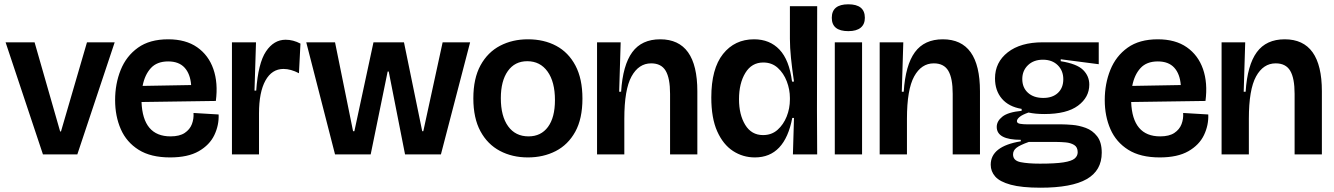

<svg xmlns="http://www.w3.org/2000/svg" viewBox="-20 -719 6210 894"><path d="M180 0 6 -522H141L260 -107H264L385 -522H514L340 0Z M772 14Q682 14 625.5 -21.5Q569 -57 542.5 -117.5Q516 -178 516 -253Q516 -329 542 -393.5Q568 -458 622.5 -497Q677 -536 763 -536Q845 -536 898 -499Q951 -462 973.5 -397.5Q996 -333 985 -249L639 -244Q645 -84 774 -84Q816 -84 840 -100Q864 -116 873.5 -141Q883 -166 881 -193L998 -186Q1000 -136 978 -90Q956 -44 905.5 -15Q855 14 772 14ZM763 -433Q711 -433 682.5 -402Q654 -371 644 -319L870 -323Q866 -375 839.5 -404Q813 -433 763 -433Z M1060 0V-266V-522H1172L1165 -297H1173Q1182 -425 1218.5 -479.5Q1255 -534 1310 -534Q1345 -534 1379 -516L1372 -378Q1334 -398 1300 -398Q1246 -398 1216 -344Q1186 -290 1186 -191V0Z M1540 0 1406 -522H1540L1624 -108H1630L1719 -522H1861L1946 -108H1951L2041 -522H2169L2033 0H1866L1790 -386H1785L1706 0Z M2438 14Q2365 14 2307.5 -16.5Q2250 -47 2217 -108Q2184 -169 2184 -261Q2184 -354 2217.5 -415Q2251 -476 2308.5 -506Q2366 -536 2438 -536Q2513 -536 2570 -505.5Q2627 -475 2659.5 -413.5Q2692 -352 2692 -260Q2692 -166 2658.5 -105.5Q2625 -45 2567.5 -15.5Q2510 14 2438 14ZM2441 -84Q2499 -84 2531.5 -128Q2564 -172 2564 -253Q2564 -338 2529.5 -386Q2495 -434 2435 -434Q2377 -434 2344.5 -388Q2312 -342 2312 -262Q2312 -178 2346 -131Q2380 -84 2441 -84Z M2760 0V-272V-522H2870L2863 -292H2872Q2880 -416 2924 -476Q2968 -536 3054 -536Q3227 -536 3227 -294V0H3100V-282Q3100 -355 3079.5 -389.5Q3059 -424 3012 -424Q2954 -424 2920.5 -363Q2887 -302 2887 -166V0Z M3495 14Q3439 14 3393 -16Q3347 -46 3319.5 -107.5Q3292 -169 3292 -265Q3292 -399 3346.5 -467.5Q3401 -536 3491 -536Q3564 -536 3609.5 -488Q3655 -440 3668 -339H3677Q3668 -400 3663 -449Q3658 -498 3658 -538V-690H3785L3784 -207L3785 0H3672L3677 -170H3669Q3634 14 3495 14ZM3533 -90Q3573 -90 3600.5 -114.5Q3628 -139 3643 -176.5Q3658 -214 3658 -256V-263Q3658 -302 3643.5 -340Q3629 -378 3601.5 -403Q3574 -428 3534 -428Q3480 -428 3450.5 -379.5Q3421 -331 3421 -257Q3421 -185 3450 -137.5Q3479 -90 3533 -90Z M3867 0V-522H3994V0ZM3930 -574Q3853 -574 3853 -636Q3853 -699 3930 -699Q4007 -699 4007 -636Q4007 -606 3987.5 -590Q3968 -574 3930 -574Z M4076 0V-272V-522H4186L4179 -292H4188Q4196 -416 4240 -476Q4284 -536 4370 -536Q4543 -536 4543 -294V0H4416V-282Q4416 -355 4395.5 -389.5Q4375 -424 4328 -424Q4270 -424 4236.5 -363Q4203 -302 4203 -166V0Z M4825 155Q4737 155 4686 141Q4635 127 4614 103Q4593 79 4593 48Q4593 -38 4733 -61V-68Q4621 -68 4621 -128Q4621 -155 4647.5 -176Q4674 -197 4737 -203V-212Q4677 -222 4645 -259.5Q4613 -297 4613 -354Q4613 -429 4672.5 -475.5Q4732 -522 4835 -522H5096V-420L4919 -443V-434Q4994 -422 5023 -393.5Q5052 -365 5052 -325Q5052 -266 4999.5 -227Q4947 -188 4843 -188Q4801 -188 4769 -195Q4740 -185 4727.5 -174.5Q4715 -164 4715 -155Q4715 -145 4730 -142.5Q4745 -140 4765 -140H4924Q4942 -140 4973 -137.5Q5004 -135 5035.5 -123.5Q5067 -112 5088.5 -84.5Q5110 -57 5110 -8Q5110 75 5040 115Q4970 155 4825 155ZM4838 -263Q4881 -263 4906 -286.5Q4931 -310 4931 -350Q4931 -390 4905 -415.5Q4879 -441 4836 -441Q4793 -441 4766.5 -415.5Q4740 -390 4740 -351Q4740 -311 4766.5 -287Q4793 -263 4838 -263ZM4822 43Q4894 43 4932 37Q4970 31 4984 19Q4998 7 4998 -10Q4998 -34 4981.5 -44Q4965 -54 4942 -56Q4919 -58 4902 -58H4770Q4728 -43 4712.5 -30.5Q4697 -18 4697 0Q4697 29 4732 36Q4767 43 4822 43Z M5380 14Q5290 14 5233.5 -21.5Q5177 -57 5150.5 -117.5Q5124 -178 5124 -253Q5124 -329 5150 -393.5Q5176 -458 5230.5 -497Q5285 -536 5371 -536Q5453 -536 5506 -499Q5559 -462 5581.5 -397.5Q5604 -333 5593 -249L5247 -244Q5253 -84 5382 -84Q5424 -84 5448 -100Q5472 -116 5481.5 -141Q5491 -166 5489 -193L5606 -186Q5608 -136 5586 -90Q5564 -44 5513.5 -15Q5463 14 5380 14ZM5371 -433Q5319 -433 5290.5 -402Q5262 -371 5252 -319L5478 -323Q5474 -375 5447.5 -404Q5421 -433 5371 -433Z M5668 0V-272V-522H5778L5771 -292H5780Q5788 -416 5832 -476Q5876 -536 5962 -536Q6135 -536 6135 -294V0H6008V-282Q6008 -355 5987.5 -389.5Q5967 -424 5920 -424Q5862 -424 5828.5 -363Q5795 -302 5795 -166V0Z"/></svg>

Font: Bricolage Grotesque 96pt SemiBold
Style: Regular
Weight: 600
Designer: Mathieu Triay
Foundry: Atelier Triay
Version: Version 1.001; ttfautohint (v1.8.4.7-5d5b);gftools[0.9.33.de